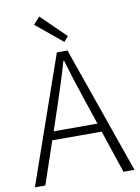

<svg xmlns="http://www.w3.org/2000/svg" viewBox="-93 -918 717 980"><g transform="rotate(-10 265.0 -427.5)"><path d="M307 -731 284 -705 147 -818 180 -855ZM466 0 392 -221H136L61 0H7L237 -659H292L523 0ZM151 -265H378L338 -384Q293 -517 266 -610H262Q237 -520 191 -384Z"/></g></svg>

Font: Assistant Light
Style: Regular
Weight: 300
Designer: Hebrew By Ben Nathan, Latin by Paul Hunt
Version: Version 2.001;PS 002.001;hotconv 1.0.88;makeotf.lib2.5.64775